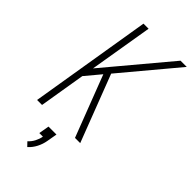

<svg xmlns="http://www.w3.org/2000/svg" viewBox="-296 -799 1092 1092"><g transform="rotate(45 250.0 -253.0)"><path d="M29 0 150 -735H191L127 -352L448 -735H498L221 -404L376 0H334L213 -315L192 -370L115 -278L69 0ZM179 229 156 205Q174 189 185 167.5Q196 146 200 124H171L182 61H246L235 124Q230 153 216 180.5Q202 208 179 229Z"/></g></svg>

Font: Iosevka SS04 XLt Obl
Style: Regular
Weight: 200
Italic angle: -9°
Monospace: yes
Designer: Belleve Invis
Foundry: Belleve Invis
Version: Version 19.0.0; ttfautohint (v1.8.4)